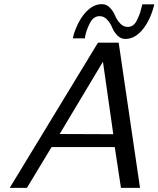

<svg xmlns="http://www.w3.org/2000/svg" viewBox="-20 -907 765 927"><path d="M27 0 453 -701H553L656 0H564L534 -197H229L110 0ZM268 -260 527 -259Q477 -604 477 -609Q318 -344 268 -260ZM333 -722 332 -721V-720Q332 -724 334 -731Q336 -738 336 -741Q359 -811 395 -849Q431 -887 472 -887Q494 -887 510.5 -870Q527 -853 535.5 -832Q544 -811 560 -794Q576 -777 597 -777Q611 -777 622 -785Q633 -793 640.5 -808Q648 -823 652.5 -834.5Q657 -846 661.5 -864.5Q666 -883 667 -886H725Q707 -812 669.5 -765.5Q632 -719 585 -719Q563 -719 546.5 -736Q530 -753 521.5 -774Q513 -795 497.5 -812Q482 -829 461 -829Q447 -829 437 -822Q421 -815 406 -778.5Q391 -742 390 -722Z"/></svg>

Font: Coval
Style: Light Italic
Weight: 300
Foundry: Context Ltd
Version: Version 001.000